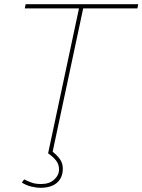

<svg xmlns="http://www.w3.org/2000/svg" viewBox="-20 -730 678 914"><path d="M356 -690H98L102 -710H638L634 -690H376L229 0H209ZM175 164Q153 164 128.5 158Q104 152 84 139L95 124Q115 134 132.5 140Q150 146 176 146Q215 146 238 125Q261 104 261 76Q261 53 247.5 35Q234 17 209 0L229 -9Q252 9 265.5 28Q279 47 279 73Q279 104 265 124.5Q251 145 227.5 154.5Q204 164 175 164Z"/></svg>

Font: Raleway Thin
Style: Italic
Weight: 100
Italic angle: -12°
Designer: Matt McInerney, Pablo Impallari, Rodrigo Fuenzalida
Foundry: Matt McInerney, Pablo Impallari, Rodrigo Fuenzalida
Version: Version 4.026